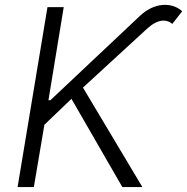

<svg xmlns="http://www.w3.org/2000/svg" viewBox="-20 -756 756 776"><path d="M51.1 0H116.8L159.4 -251.8L268.8 -356.5L474.4 0H555.4L315.3 -402L573.9 -639.6C617.9 -680 652.7 -679.3 676.5 -659.4L716.3 -710.6C675.8 -747.5 604.4 -748.2 544.4 -690.7L183.6 -350.9H175.8L237.6 -727.3H171.9Z"/></svg>

Font: TID UI Light
Style: Italic
Weight: 300
Italic angle: -9.39999°
Designer: The TID Project Authors
Foundry: Bakken & Bæck
Version: Version 1.001;hotconv 1.0.109;makeotfexe 2.5.65596